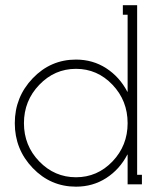

<svg xmlns="http://www.w3.org/2000/svg" viewBox="-20 -699 611 728"><path d="M463.9 -231.9Q463.9 -317.4 406.5 -377.7Q349.1 -438 268.1 -438Q187 -438 128.9 -377.4Q70.8 -316.9 70.8 -231.9Q70.8 -147 128.9 -86.9Q187 -26.9 268.1 -26.9Q349.1 -26.9 406.5 -86.9Q463.9 -147 463.9 -231.9ZM500 -679.2V-36.1H518.1V0H463.9V-112.8H462.9Q433.6 -56.6 382.8 -23.9Q332 8.8 268.1 8.8Q171.9 8.8 104 -62Q36.1 -132.8 36.1 -231.9Q36.1 -331.1 104 -402.1Q171.9 -473.1 268.1 -473.1Q332 -473.1 382.8 -440.2Q433.6 -407.2 462.9 -351.1H463.9V-643.1H445.8V-679.2Z"/></svg>

Font: Rawengulk
Style: Regular
Weight: 400
Version: Version 0.92